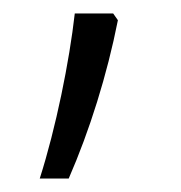

<svg xmlns="http://www.w3.org/2000/svg" viewBox="-20 -135 269 285"><path d="M148 -115H91C83 -44 63 55 39 130H82C113 59 139 -24 155 -105Z"/></svg>

Font: Noto Sans Malayalam Condensed Light
Style: Regular
Weight: 300
Width: 3
Designer: Jelle Bosma - Monotype Design Team
Foundry: Monotype Imaging Inc.
Version: Version 2.104